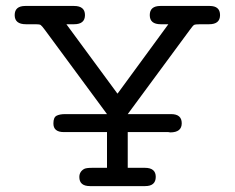

<svg xmlns="http://www.w3.org/2000/svg" viewBox="-20 -631 798 651"><path d="M65.9 -610.8H231Q268.1 -610.8 268.1 -579.8Q268.1 -548.8 231 -548.8H205.1L377.9 -314H378.9L550.8 -548.8H524.9Q487.8 -548.8 487.8 -579.8Q487.8 -610.8 523.9 -610.8H690.9Q726.1 -610.8 726.1 -579.8Q726.1 -548.8 689 -548.8H659.2Q642.1 -548.8 637.9 -546.4Q633.8 -543.9 623 -528.8L413.1 -244.1H560.1Q596.2 -244.1 596.2 -213.1Q596.2 -182.1 557.1 -182.1Q556.2 -182.1 554 -182.6Q551.8 -183.1 550.8 -183.1H413.1V-62H471.2Q508.3 -62 508.1 -31Q507.8 0 472.2 0H285.2Q249 0 249 -30.8Q249 -48.8 265.1 -58.1Q272 -62 293 -62H342.8V-183.1H196.8Q160.6 -183.1 161.1 -212.9Q161.1 -232.9 171.6 -238.5Q182.1 -244.1 201.2 -244.1H342.8L132.8 -528.8Q121.6 -543.9 117.7 -546.4Q113.8 -548.8 101.1 -548.8H67.9Q29.8 -548.8 29.8 -579.8Q29.8 -610.8 65.9 -610.8Z"/></svg>

Font: CMU Typewriter Text Variable Width
Style: Medium
Weight: 500
Version: Version 0.7.0